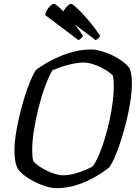

<svg xmlns="http://www.w3.org/2000/svg" viewBox="-20 -977 714 997"><path d="M273.1 0Q247.8 0 217.5 -9.5Q187.2 -19 158.2 -33.6Q129.2 -48.2 106.7 -65.9Q84.2 -83.5 73.7 -99.1Q63.7 -116 59.3 -140.7Q54.9 -165.4 54.9 -195.9Q54.9 -231.9 61.8 -277.8Q68.7 -323.7 80.5 -373.3Q92.2 -423 106.6 -470Q121 -517 136.6 -554.5Q152.2 -591.9 166.7 -614Q188.7 -630.6 219.8 -648.8Q250.9 -666.9 288.3 -683.2Q325.7 -699.5 367.9 -709.7Q410.1 -720 454 -720Q477.8 -720 507.6 -711.4Q537.4 -702.8 566.1 -688.5Q594.9 -674.3 618.1 -656.8Q641.2 -639.3 652.8 -622.5Q659.3 -607.3 662.1 -586Q664.9 -564.8 664.9 -542.1Q664.9 -505.1 658 -457.3Q651.1 -409.4 638.8 -357.8Q626.5 -306.1 611.2 -257.4Q595.8 -208.7 579.5 -169.4Q563.3 -130.1 547.6 -108.5Q520.6 -85.7 477.4 -60.4Q434.2 -35.1 382 -17.5Q329.7 0 273.1 0ZM306.6 -66.8Q336.7 -66.8 368.2 -75.4Q399.7 -84 425.6 -95.3Q451.4 -106.5 462.9 -114.7Q480.1 -139.5 495.8 -177.2Q511.5 -214.9 525.2 -260.8Q538.8 -306.7 549.2 -354.6Q559.5 -402.5 565.2 -447.7Q570.8 -492.9 570.8 -529.1Q570.8 -542.9 570 -556.6Q569.2 -570.3 567.2 -581Q564.5 -588.5 548.6 -600.3Q532.6 -612.2 509.9 -624.2Q487.2 -636.2 461.7 -644.2Q436.2 -652.2 415.2 -652.2Q388.1 -652.2 357.9 -645.7Q327.7 -639.3 300.1 -630.1Q272.5 -620.9 251.5 -611.5Q232.5 -578.4 213.6 -527Q194.7 -475.6 180 -416.5Q165.2 -357.4 156.2 -300.5Q147.2 -243.7 147.2 -198.5Q147.2 -180.5 148.3 -166.5Q149.5 -152.4 152.7 -141.2Q159.9 -130.2 177.6 -117.5Q195.4 -104.7 218.3 -93Q241.3 -81.3 264.7 -74Q288.2 -66.8 306.6 -66.8ZM476.4 -768.8 303.8 -898.6Q305.6 -913.7 314.2 -927Q322.9 -940.4 333.5 -948.8Q344 -957.2 348.8 -957.2Q355.5 -957.2 378 -936.7Q400.5 -916.1 432.7 -879.3Q464.9 -842.5 500 -791.6Q498.8 -785.6 490.9 -778.3Q483 -771 476.4 -768.8ZM387.2 -768.8 214.9 -898.6Q216.6 -912.7 224.7 -926Q232.7 -939.4 242.9 -948.3Q253 -957.2 259.8 -957.2Q267.4 -957.2 290.6 -935.9Q313.9 -914.6 345.8 -877.4Q377.7 -840.2 410.9 -791.6Q409.9 -787.3 402.5 -779.7Q395.2 -772 387.2 -768.8Z"/></svg>

Font: Texturina Medium
Style: Italic
Weight: 500
Italic angle: -11°
Designer: Guillermo Torres Carreño
Foundry: Omnibus-Type
Version: Version 1.002